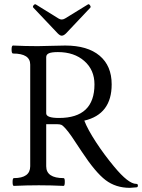

<svg xmlns="http://www.w3.org/2000/svg" viewBox="-20 -883 677 915"><path d="M273.9 -712.9Q266.1 -712.9 254.9 -724.1L139.2 -846.2Q134.3 -850.6 139.9 -857.7Q145.5 -864.7 150.9 -861.8L258.8 -794.9Q267.1 -790 273.9 -790Q281.7 -790 290 -794.9L398.9 -861.8Q403.8 -865.2 408.9 -857.7Q414.1 -850.1 410.2 -846.2L294.9 -724.1Q283.7 -712.9 273.9 -712.9ZM599.1 12.2Q531.7 12.2 483.2 -24.7Q434.6 -61.5 369.1 -161.1Q337.9 -209 321.8 -232.2Q305.7 -255.4 292.5 -270.3Q279.3 -285.2 272.2 -288.1Q265.1 -291 253.9 -291H200.2V-90.8Q200.2 -34.2 283.2 -34.2Q289.1 -34.2 288.8 -15.6Q288.6 2.9 283.2 2.9Q223.1 0 165 0Q106 0 45.9 2.9Q40 2.9 40 -15.6Q40 -34.2 45.9 -34.2Q124 -34.2 124 -90.8V-575.2Q124 -627.9 42 -627.9Q35.2 -627.9 35.2 -647Q35.2 -666 42 -666Q100.6 -663.1 160.2 -663.1Q182.1 -663.1 225.8 -664.6Q269.5 -666 291 -666Q397 -666 454.6 -617.7Q512.2 -569.3 512.2 -481Q512.2 -338.4 381.8 -308.1Q397.9 -266.1 437.5 -205.6Q477.1 -145 523.9 -88.9Q591.8 -6.8 628.9 -6.8Q637.2 -6.8 637.2 1Q637.2 9.8 629.9 9.8Q605.5 12.2 599.1 12.2ZM261.2 -320.8Q430.2 -320.8 430.2 -481Q430.2 -549.8 381.8 -592.3Q333.5 -634.8 255.9 -634.8Q226.6 -634.8 213.4 -629.2Q200.2 -623.5 200.2 -610.8V-342.8Q200.2 -320.8 261.2 -320.8Z"/></svg>

Font: Junicode SmCond
Style: Regular
Weight: 400
Width: 4
Designer: Peter S. Baker
Version: Version 2.206